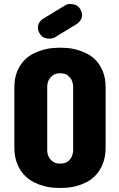

<svg xmlns="http://www.w3.org/2000/svg" viewBox="-20 -923 589 947"><path d="M297.9 -894.5Q311 -903.3 325.2 -903.3Q337.9 -903.3 351.1 -899.2Q364.3 -895 374 -880.9Q379.9 -872.1 382.3 -863.3Q384.8 -854.5 384.8 -847.7Q384.8 -834.5 377.4 -823.5Q370.1 -812.5 360.4 -805.7L252.9 -740.2Q246.1 -735.8 238.5 -734.1Q231 -732.4 223.6 -732.4Q210.4 -732.4 199 -736.6Q187.5 -740.7 177.7 -754.9Q171.9 -763.2 169.4 -771.2Q167 -779.3 167 -786.1Q167 -800.8 174.3 -812.3Q181.6 -823.7 188.5 -828.1ZM50.8 -490.2Q50.8 -537.1 64.5 -570.1Q78.1 -603 99.4 -625Q120.6 -647 146.2 -659.4Q171.9 -671.9 196 -678.2Q220.2 -684.6 239.7 -686Q259.3 -687.5 268.6 -687.5H285.2Q294.4 -687.5 314 -686Q333.5 -684.6 357.4 -678.2Q381.3 -671.9 407 -659.4Q432.6 -647 453.4 -625Q474.1 -603 487.5 -570.1Q501 -537.1 501 -490.2V-198.2Q501 -149.9 487.5 -116.2Q474.1 -82.5 453.4 -60.1Q432.6 -37.6 407 -24.7Q381.3 -11.7 357.4 -5.4Q333.5 1 314 2.4Q294.4 3.9 285.2 3.9H268.6Q259.3 3.9 239.7 2.4Q220.2 1 196 -5.4Q171.9 -11.7 146.2 -24.7Q120.6 -37.6 99.4 -60.1Q78.1 -82.5 64.5 -116.2Q50.8 -149.9 50.8 -198.2ZM212.9 -179.7Q213.9 -161.6 221.2 -147.9Q227.5 -135.7 240.5 -126Q253.4 -116.2 277.3 -116.2Q300.8 -116.2 313.5 -126Q326.2 -135.7 332.5 -147.9Q339.4 -161.6 340.8 -179.7V-498Q339.4 -515.6 332.5 -529.8Q326.2 -541.5 313.5 -551.5Q300.8 -561.5 277.3 -561.5Q253.4 -561.5 240.5 -551.5Q227.5 -541.5 221.2 -529.8Q213.9 -515.6 212.9 -498Z"/></svg>

Font: Concert One
Style: Regular
Weight: 400
Version: Version 1.003